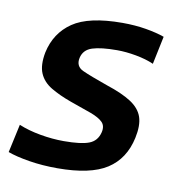

<svg xmlns="http://www.w3.org/2000/svg" viewBox="-63 -544 590 614"><g transform="rotate(10 232.5 -237.0)"><path d="M162 10Q113 10 70 3Q27 -4 0 -14L20 -106Q51 -93 90.5 -86Q130 -79 167 -79Q223 -79 249 -89Q275 -99 282 -128Q287 -149 275 -161Q263 -173 236 -183Q209 -193 168 -207Q129 -221 101.5 -237.5Q74 -254 63 -280Q52 -306 60 -348Q74 -413 126 -448.5Q178 -484 287 -484Q328 -484 363.5 -478Q399 -472 424 -463L405 -372Q380 -383 347 -389Q314 -395 285 -395Q233 -395 205 -386Q177 -377 171 -350Q165 -322 190 -310.5Q215 -299 272 -279Q324 -262 353 -243Q382 -224 391 -197.5Q400 -171 391 -129Q376 -59 322.5 -24.5Q269 10 162 10Z"/></g></svg>

Font: Kanit
Style: Italic
Weight: 400
Italic angle: -12°
Designer: Katatrad Team
Foundry: CadsonDemak
Version: Version 2.000; ttfautohint (v1.8.3)